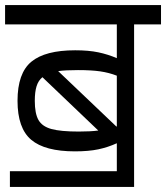

<svg xmlns="http://www.w3.org/2000/svg" viewBox="-30 -700 654 756"><path d="M604 -604H498V36H9V-26H430V-136Q395 -120 357 -112Q319 -104 265 -104Q147 -104 93 -149.5Q39 -195 39 -303Q39 -412 93.5 -457Q148 -502 266 -502Q319 -502 357 -494Q395 -486 430 -471V-604H-10V-680H604ZM199 -420 428 -202H430V-402Q399 -414 364.5 -419Q330 -424 277 -424Q228 -424 199 -420ZM280 -182Q326 -182 357 -186L137 -396Q121 -383 114 -360.5Q107 -338 107 -303Q107 -253 121.5 -227.5Q136 -202 172.5 -192Q209 -182 280 -182Z"/></svg>

Font: Rhodium Libre
Style: Regular
Weight: 400
Designer: James Puckett
Foundry: Dunwich Type Founders
Version: Version 1.001; ttfautohint (v1.3)